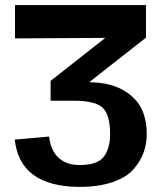

<svg xmlns="http://www.w3.org/2000/svg" viewBox="-20 -715 633 755"><path d="M38 -166 173 -178Q180 -122 211 -94Q242 -66 292 -66Q364 -66 388.5 -99Q413 -132 413 -188Q413 -260 386 -289Q359 -318 274 -319H272H179V-397L394 -566L39 -564V-695H554V-567L331 -392Q332 -392 349 -391Q366 -390 374 -389Q455 -379 506 -329.5Q557 -280 557 -188Q557 -150 545 -116Q533 -82 505.5 -50Q478 -18 423 1Q368 20 291 20Q58 18 38 -166Z"/></svg>

Font: Coval
Style: ExtraBold
Weight: 800
Foundry: Context Ltd
Version: Version 001.000